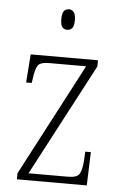

<svg xmlns="http://www.w3.org/2000/svg" viewBox="-53 -780 522 819"><g transform="rotate(5 208.0 -371.0)"><path d="M51 0V-26L303 -506H145Q107 -506 96.5 -490.5Q86 -475 81 -435L78 -415H54L63 -536H351V-510L98 -30H267Q304 -30 315 -46Q326 -62 329 -103L331 -143H355L350 0ZM209 -654Q196 -654 188 -663Q180 -672 180 -698Q180 -723 188 -732.5Q196 -742 209 -742Q221 -742 229.5 -732.5Q238 -723 238 -698Q238 -672 229.5 -663Q221 -654 209 -654Z"/></g></svg>

Font: Noto Serif Condensed ExtraLight
Style: Regular
Weight: 200
Width: 3
Designer: Monotype Design Team
Foundry: Monotype Imaging Inc.
Version: Version 2.013; ttfautohint (v1.8.4.7-5d5b)